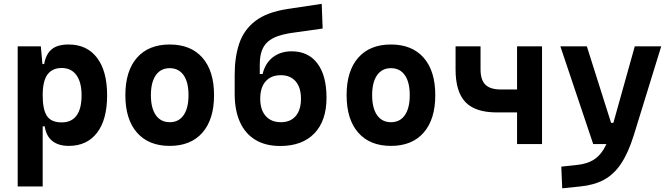

<svg xmlns="http://www.w3.org/2000/svg" viewBox="-20 -763 3556 1017"><path d="M73.7 224.6V-517.6H196.3L206.1 -408.2V224.6ZM344.2 9.8Q290 9.8 257.3 -16.1Q224.6 -42 216.8 -93.8H170.9L206.1 -258.3Q206.1 -183.1 228.5 -148.9Q251 -114.7 307.1 -114.7Q358.9 -114.7 385.5 -150.9Q412.1 -187 412.1 -258.3Q412.1 -327.1 384.8 -365Q357.4 -402.8 307.1 -402.8Q256.8 -402.8 231.4 -368.2Q206.1 -333.5 206.1 -258.3L175.8 -423.8H213.9Q223.1 -476.1 253.7 -501.7Q284.2 -527.3 343.3 -527.3Q440.4 -527.3 493.9 -457Q547.4 -386.7 547.4 -258.3Q547.4 -128.9 493.9 -59.6Q440.4 9.8 344.2 9.8Z M878.9 9.8Q767.1 9.8 705.6 -60.5Q644 -130.9 644 -258.8Q644 -387.2 705.6 -457.3Q767.1 -527.3 878.9 -527.3Q990.8 -527.3 1052.3 -457.3Q1113.8 -387.2 1113.8 -258.8Q1113.8 -130.9 1052.3 -60.5Q990.8 9.8 878.9 9.8ZM879.2 -115.7Q926.8 -115.7 952.6 -153.1Q978.5 -190.5 978.5 -258.9Q978.5 -327.6 952.6 -364.7Q926.7 -401.9 878.9 -401.9Q831.5 -401.9 805.4 -364.7Q779.3 -327.5 779.3 -258.8Q779.3 -190.4 805.4 -153.1Q831.5 -115.7 879.2 -115.7Z M1463.9 10.3Q1386.7 10.3 1332.8 -22.2Q1278.8 -54.7 1251 -116.5Q1223.1 -178.2 1223.1 -265.6V-368.2Q1223.1 -460.4 1247.3 -532.7Q1271.5 -605 1332.8 -652.1Q1394 -699.2 1505.9 -715.8L1684.1 -742.7L1689 -611.8L1532.7 -589.8Q1486.8 -583.5 1453.6 -572.3Q1420.4 -561 1398.7 -542Q1377 -522.9 1366.5 -493.4Q1356 -463.9 1356 -420.9V-371.1H1371.1Q1384.8 -428.7 1425.5 -460Q1466.3 -491.2 1524.9 -491.2Q1612.8 -491.2 1661.1 -427.2Q1709.5 -363.3 1709.5 -245.6Q1709.5 -123.5 1645.3 -56.6Q1581.1 10.3 1463.9 10.3ZM1467.8 -115.7Q1518.6 -115.7 1546.4 -148.4Q1574.2 -181.2 1574.2 -240.2Q1574.2 -299.3 1546.1 -332Q1518.1 -364.7 1467.8 -364.7Q1416 -364.7 1387.2 -332.3Q1358.4 -299.8 1358.4 -240.2Q1358.4 -181.2 1387.5 -148.4Q1416.5 -115.7 1467.8 -115.7Z M2050.8 9.8Q1939 9.8 1877.4 -60.5Q1815.9 -130.9 1815.9 -258.8Q1815.9 -387.2 1877.4 -457.3Q1939 -527.3 2050.8 -527.3Q2162.6 -527.3 2224.1 -457.3Q2285.6 -387.2 2285.6 -258.8Q2285.6 -130.9 2224.1 -60.5Q2162.6 9.8 2050.8 9.8ZM2051 -115.7Q2098.6 -115.7 2124.5 -153.1Q2150.4 -190.5 2150.4 -258.9Q2150.4 -327.6 2124.5 -364.7Q2098.5 -401.9 2050.8 -401.9Q2003.4 -401.9 1977.3 -364.7Q1951.2 -327.5 1951.2 -258.8Q1951.2 -190.4 1977.3 -153.1Q2003.4 -115.7 2051 -115.7Z M2612.3 -167.5Q2498 -167.5 2445.6 -221.9Q2393.1 -276.4 2393.1 -395.5V-517.6H2525.4V-395.5Q2525.4 -339.8 2551 -314.5Q2576.7 -289.1 2632.8 -289.1H2747.1V-167.5ZM2718.8 0V-517.6H2851.1V0Z M2958 234.4 2953.1 119.6 3042.5 109.9Q3088.4 104.5 3121.1 85.4Q3153.8 66.4 3177 28.6Q3200.2 -9.3 3217.3 -70.3L3342.3 -517.6H3482.4L3336.9 -45.9Q3307.6 47.4 3269.5 104.2Q3231.4 161.1 3179.2 189.2Q3127 217.3 3054.2 224.6ZM3122.1 0 2948.2 -517.6H3088.4L3216.8 -112.3H3240.2V0Z"/></svg>

Font: Cascadia Mono
Style: Regular
Weight: 400
Monospace: yes
Designer: Aaron Bell
Foundry: Saja Typeworks
Version: Version 2404.023